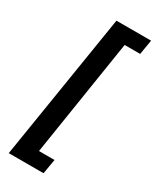

<svg xmlns="http://www.w3.org/2000/svg" viewBox="-224 -766 820 1008"><g transform="rotate(30 186.5 -262.5)"><path d="M21 180 163 -705H373L358 -616H264L153 91H247L232 180Z"/></g></svg>

Font: Nunito Sans 10pt Condensed
Style: Bold Italic
Weight: 700
Width: 3
Italic angle: -9°
Designer: Vernon Adams
Foundry: Vernon Adams
Version: Version 3.101;gftools[0.9.27]